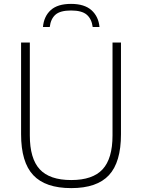

<svg xmlns="http://www.w3.org/2000/svg" viewBox="-20 -959 732 988"><path d="M346.5 9Q213.5 9 151 -57.8Q88.5 -124.5 88.5 -268V-740H133.5V-262Q133.5 -143 184.5 -87.8Q235.5 -32.5 346.5 -32.5Q457 -32.5 508 -87.8Q559 -143 559 -262V-740H602.5V-268Q602.5 -124.5 540.8 -57.8Q479 9 346.5 9ZM201 -820Q206 -875 241.2 -907Q276.5 -939 345.5 -939Q414.5 -939 450.8 -906.5Q487 -874 492 -820H457Q451.5 -862 426.2 -883.5Q401 -905 345.5 -905Q290 -905 265.5 -883.5Q241 -862 236 -820Z"/></svg>

Font: Encode Sans XLt
Style: Regular
Weight: 200
Designer: Multiple Designers
Foundry: Impallari Type
Version: Version 3.002; ttfautohint (v1.8.3) -l 8 -r 50 -G 200 -x 14 